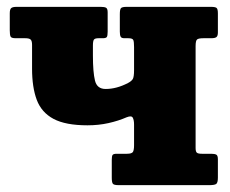

<svg xmlns="http://www.w3.org/2000/svg" viewBox="-20 -540 672 560"><path d="M371 -402.5Q371 -418 368.8 -423.2Q366.5 -428.5 354.5 -428.5H343Q334 -428.5 331.8 -433.2Q329.5 -438 329.5 -448V-499Q329.5 -512.5 332.8 -516.2Q336 -520 349.5 -520H595.5Q607.5 -520 611.5 -517Q615.5 -514 615.5 -501V-445.5Q615.5 -435 611.2 -431.8Q607 -428.5 596 -428.5H573Q560 -428.5 555.2 -425.2Q550.5 -422 550.5 -405.5V-108.5Q550.5 -98 554 -94.8Q557.5 -91.5 569 -91.5H596Q606 -91.5 610.8 -89Q615.5 -86.5 615.5 -75.5V-22Q615.5 -6.5 610.2 -3.2Q605 0 590.5 0H326Q312.5 0 309.2 -4Q306 -8 306 -22V-73.5Q306 -84 308.2 -87.8Q310.5 -91.5 320.5 -91.5H350Q364.5 -91.5 367.8 -97Q371 -102.5 371 -116.5V-176.5Q371 -190 367.2 -196.8Q363.5 -203.5 349.5 -198Q325.5 -187.5 296.5 -181Q267.5 -174.5 235 -174.5Q171.5 -174.5 136.2 -193.2Q101 -212 87.2 -248.8Q73.5 -285.5 73.5 -339.5V-409Q73.5 -421 69.2 -424.8Q65 -428.5 54 -428.5H26Q13 -428.5 10.8 -433.5Q8.5 -438.5 8.5 -451.5V-501Q8.5 -513 12.8 -516.5Q17 -520 28.5 -520H274Q284.5 -520 289.2 -517.5Q294 -515 294 -504V-447.5Q294 -435.5 291.5 -432Q289 -428.5 279.5 -428.5H267Q257 -428.5 254 -424.5Q251 -420.5 251 -407V-378.5Q251 -329.5 257 -305Q263 -280.5 288 -280.5Q320 -280.5 353.5 -298Q363 -303 367 -309Q371 -315 371 -335.5Z"/></svg>

Font: Besley* Narrow Heavy
Style: Regular
Weight: 800
Width: 4
Designer: Owen Earl
Foundry: indestructible type*
Version: Version 3.000; ttfautohint (v1.8.3)